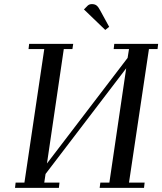

<svg xmlns="http://www.w3.org/2000/svg" viewBox="-20 -916 791 936"><path d="M53.2 0 56.2 -25.9H99.1L195.8 -676.8H119.1L122.1 -702.1H336.9L333 -676.8H291L209 -119.1L602.1 -633.8L608.9 -676.8H534.2L537.1 -702.1H751L748 -676.8H706.1L608.9 -25.9H685.1L682.1 0H465.8L469.2 -25.9H513.2L595.2 -583L202.1 -67.9L195.8 -25.9H270L267.1 0ZM389.2 -870.1 408.2 -889.2Q416 -896 428.2 -896Q442.4 -896 451.2 -888.9Q460 -881.8 469.2 -863.8L512.2 -785.2L493.2 -770Z"/></svg>

Font: Dehuti
Style: Bold-Italic
Weight: 700
Version: Version 1.2